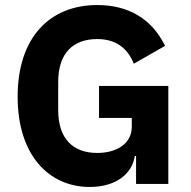

<svg xmlns="http://www.w3.org/2000/svg" viewBox="-20 -730 759 762"><path d="M520 0H648V-389H373V-262H503V-227C503 -159 442 -123 366 -123C272 -123 211 -177 211 -293V-405C211 -521 272 -575 366 -575C447 -575 490 -531 511 -477L635 -548C583 -655 490 -710 366 -710C177 -710 50 -581 50 -346C50 -112 176 12 336 12C441 12 505 -41 515 -111H520Z"/></svg>

Font: IBM Plex Thai Looped
Style: Bold
Weight: 700
Designer: Mike Abbink, Paul van der Laan, Pieter van Rosmalen, Ben Mitchell, Mark Frömberg
Foundry: Bold Monday
Version: Version 1.0